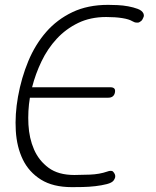

<svg xmlns="http://www.w3.org/2000/svg" viewBox="-20 -760 640 790"><path d="M54 -362Q68 -440 96.5 -508.5Q125 -577 170 -628.5Q215 -680 278 -710Q341 -740 425 -740Q441 -740 463.5 -739Q486 -738 507.5 -734Q529 -730 546.5 -723.5Q564 -717 570 -705Q571 -703 571.5 -700Q572 -697 572 -694Q570 -687 566 -680Q562 -673 554 -669Q550 -667 548 -667H543Q538 -667 533.5 -668.5Q529 -670 524 -673Q511 -681 483 -685.5Q455 -690 417 -690Q352 -690 301.5 -665.5Q251 -641 213.5 -600.5Q176 -560 151 -508Q126 -456 112 -401H434Q445 -401 450 -396Q455 -391 453 -380Q451 -369 444 -363.5Q437 -358 426 -358H103Q94 -304 97 -247.5Q100 -191 120 -145Q140 -99 180 -69.5Q220 -40 286 -40Q311 -40 350 -41.5Q389 -43 421 -54Q426 -56 429 -56.5Q432 -57 436 -57Q438 -57 440.5 -56.5Q443 -56 445 -54Q450 -49 452.5 -43Q455 -37 454 -31Q453 -27 451.5 -24Q450 -21 448 -18Q441 -8 419.5 -2.5Q398 3 372 6Q346 9 320 9.5Q294 10 276 10Q198 10 148.5 -21Q99 -52 74 -103.5Q49 -155 45 -222Q41 -289 54 -362Z"/></svg>

Font: Maple Mono Thin
Style: Italic
Weight: 250
Italic angle: -10°
Monospace: yes
Designer: subframe7536
Version: Version 7.000